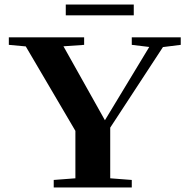

<svg xmlns="http://www.w3.org/2000/svg" viewBox="-20 -828 841 848"><path d="M270.5 -760.3V-808.1H570.8V-760.3ZM217.3 0V-33.2L313 -40.5V-250L93.8 -623L19 -629.9V-663.1H351.6V-629.9L260.3 -623.5L443.4 -296.9L639.2 -620.6L562 -629.9V-663.1H778.3V-629.9L699.7 -620.1L466.8 -264.2V-40.5L562 -33.2V0Z"/></svg>

Font: Elstob 10pt
Style: Bold
Weight: 700
Designer: Peter S. Baker
Version: Version 1.015